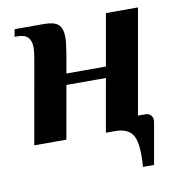

<svg xmlns="http://www.w3.org/2000/svg" viewBox="-74 -538 720 766"><g transform="rotate(-10 286.5 -155.0)"><path d="M446 111Q446 47 425 23.5Q404 0 360 0H322L360 -215H200L162 0H32L92 -340Q97 -368 97 -385Q97 -412 84 -426Q71 -440 40 -440H30L35 -470H155Q195 -470 212 -455Q229 -440 229 -402Q229 -384 222 -340L208 -260H368L405 -470H535L460 -45H490Q505 -45 513 -35Q521 -25 519 -10L489 160H444Q446 142 446 111Z"/></g></svg>

Font: Philosopher
Style: Bold Italic
Weight: 700
Italic angle: -10°
Designer: Jovanny Lemonad
Foundry: Jovanny Lemonad
Version: Version 2.000